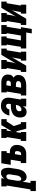

<svg xmlns="http://www.w3.org/2000/svg" viewBox="1586 -2209 783 4085"><g transform="rotate(-90 1977.5 -166.5)"><path d="M-45 205V91H-11L73 -416H54V-530H230L219 -465Q229 -481 243 -495Q257 -509 273 -519Q289 -529 307.5 -533.5Q326 -538 344 -538Q362 -538 379.5 -532.5Q397 -527 410 -515Q423 -503 430.5 -487Q438 -471 442.5 -453.5Q447 -436 448.5 -417.5Q450 -399 450 -380.5Q450 -362 447.5 -343Q445 -324 442 -305L421 -175Q417 -154 411 -132.5Q405 -111 394.5 -90Q384 -69 369.5 -50.5Q355 -32 336 -18.5Q317 -5 295 1.5Q273 8 251 8Q232 8 214.5 2Q197 -4 185 -17Q173 -30 166 -46.5Q159 -63 155 -81L127 91H172V205ZM210 -106Q226 -106 240 -114.5Q254 -123 263.5 -136Q273 -149 278 -164Q283 -179 286 -194L307 -324Q309 -335 310 -345.5Q311 -356 310.5 -366.5Q310 -377 308 -387Q306 -397 301 -405.5Q296 -414 287 -419Q278 -424 267 -424Q254 -424 241.5 -418Q229 -412 220 -401Q211 -390 206.5 -377.5Q202 -365 200 -352L179 -222Q177 -213 176 -204.5Q175 -196 174.5 -187Q174 -178 174 -169.5Q174 -161 174.5 -152.5Q175 -144 177 -136Q179 -128 183 -121Q187 -114 194.5 -110Q202 -106 210 -106Z M550 0V-114H587L622 -330H513L547 -530H805V-416H769L758 -349H777Q803 -349 827.5 -344Q852 -339 872.5 -327Q893 -315 907.5 -296Q922 -277 929.5 -254Q937 -231 937 -205.5Q937 -180 933 -155Q930 -134 923 -113Q916 -92 903 -73Q890 -54 872 -39.5Q854 -25 833 -16Q812 -7 790.5 -3.5Q769 0 748 0ZM719 -110H748Q759 -110 769.5 -115Q780 -120 787 -129.5Q794 -139 798 -150Q802 -161 803 -172Q805 -182 805.5 -193Q806 -204 804 -214Q802 -224 795 -231.5Q788 -239 777 -239H740Z M1021 0V-114H1054L1104 -416H1086V-530H1276V-416H1242L1227 -322H1235L1358 -530H1486V-416H1436L1338 -265L1386 -114H1421V0H1282L1229 -199L1227 -208H1208L1192 -114H1211V0Z M1643 8Q1622 8 1601.5 3Q1581 -2 1565 -14.5Q1549 -27 1539 -44.5Q1529 -62 1524.5 -82Q1520 -102 1520 -123.5Q1520 -145 1523 -166Q1528 -192 1538.5 -217Q1549 -242 1568.5 -261.5Q1588 -281 1612.5 -294Q1637 -307 1663 -314.5Q1689 -322 1715 -324.5Q1741 -327 1767 -327H1806L1810 -349Q1812 -363 1812 -377Q1812 -391 1807 -403Q1802 -415 1790.5 -422Q1779 -429 1765 -429Q1752 -429 1739 -424Q1726 -419 1716 -408.5Q1706 -398 1700 -385.5Q1694 -373 1692 -359H1561Q1566 -383 1575 -406Q1584 -429 1598 -450Q1612 -471 1630.5 -488.5Q1649 -506 1671.5 -517.5Q1694 -529 1718 -533.5Q1742 -538 1765 -538Q1793 -538 1820 -533Q1847 -528 1869.5 -516Q1892 -504 1909 -484Q1926 -464 1934 -439Q1942 -414 1942.5 -386.5Q1943 -359 1938 -331L1902 -114H1921V0H1752L1764 -73Q1754 -56 1741.5 -41Q1729 -26 1713.5 -14.5Q1698 -3 1679.5 2.5Q1661 8 1643 8ZM1685 -101Q1704 -101 1722.5 -109.5Q1741 -118 1754.5 -133.5Q1768 -149 1775.5 -167.5Q1783 -186 1786 -205L1788 -219H1767Q1756 -219 1745 -218Q1734 -217 1723 -215Q1712 -213 1700.5 -209.5Q1689 -206 1679 -199.5Q1669 -193 1663 -183Q1657 -173 1655 -162Q1654 -155 1654 -148Q1654 -141 1654.5 -134.5Q1655 -128 1656.5 -121.5Q1658 -115 1661.5 -110Q1665 -105 1671.5 -103Q1678 -101 1685 -101Z M1989 0V-114H2023L2073 -416H2054V-530H2262Q2287 -530 2311 -526.5Q2335 -523 2356.5 -513.5Q2378 -504 2395 -488.5Q2412 -473 2422 -452Q2432 -431 2434 -406.5Q2436 -382 2432 -358Q2430 -344 2425.5 -330.5Q2421 -317 2412.5 -305.5Q2404 -294 2392 -285Q2380 -276 2367 -270Q2382 -260 2395 -247Q2408 -234 2415.5 -217Q2423 -200 2424.5 -180.5Q2426 -161 2423 -141Q2419 -118 2408.5 -96Q2398 -74 2380 -57Q2362 -40 2340 -29Q2318 -18 2295 -11.5Q2272 -5 2249 -2.5Q2226 0 2203 0ZM2190 -328H2244Q2254 -328 2264 -330Q2274 -332 2282.5 -338Q2291 -344 2296 -353.5Q2301 -363 2303 -372Q2305 -382 2303.5 -391.5Q2302 -401 2296 -408Q2290 -415 2281 -418Q2272 -421 2262 -421H2205ZM2203 -109Q2212 -109 2221.5 -109.5Q2231 -110 2240 -112Q2249 -114 2258 -118Q2267 -122 2275 -128Q2283 -134 2288 -142.5Q2293 -151 2294 -160Q2297 -174 2292 -186.5Q2287 -199 2276 -206.5Q2265 -214 2251.5 -216.5Q2238 -219 2224 -219H2172L2154 -109Z M2489 0V-114H2523L2573 -416H2554V-530H2744V-416H2711L2695 -318Q2691 -293 2685 -269Q2679 -245 2670 -221L2853 -530H2986V-416H2952L2902 -114H2921V0H2731V-114H2764L2781 -212Q2785 -237 2790.5 -261Q2796 -285 2805 -309L2622 0Z M3309 118 3328 0H2989V-114H3023L3073 -416H3054V-530H3244V-416H3211L3161 -114H3264L3314 -416H3296V-530H3486V-416H3452L3402 -114H3443L3404 118Z M3489 0V-114H3523L3573 -416H3554V-530H3744V-416H3711L3695 -318Q3691 -293 3685 -269Q3679 -245 3670 -221L3853 -530H3986V-416H3952L3902 -114H3921V0H3731V-114H3764L3781 -212Q3785 -237 3790.5 -261Q3796 -285 3805 -309L3622 0Z"/></g></svg>

Font: Iosevka Curly Slab HvObl
Style: Regular
Weight: 900
Italic angle: -9°
Monospace: yes
Designer: Belleve Invis
Foundry: Belleve Invis
Version: Version 11.1.0; ttfautohint (v1.8.3)